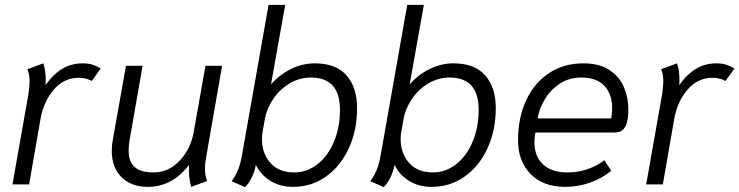

<svg xmlns="http://www.w3.org/2000/svg" viewBox="-20 -754 3023 785"><path d="M96 -368Q101 -401 101 -420Q101 -450 92 -471L157 -495Q167 -467 167 -427Q167 -413 166 -406Q198 -451 235 -473Q272 -495 318 -495Q340 -495 356.5 -490Q373 -485 392 -474L355 -423Q332 -436 302 -436Q242 -436 200.5 -388Q159 -340 146 -270L99 0H31Z M437 -137Q437 -161 441 -181L495 -485H563L510 -182Q506 -161 506 -138Q506 -93 530.5 -71Q555 -49 607 -49Q670 -49 715 -97.5Q760 -146 772 -214L820 -485H888L824 -118Q818 -87 818 -63Q818 -35 827 -14L762 10Q750 -27 753 -80Q684 10 585 10Q517 10 477 -29.5Q437 -69 437 -137Z M927 -13Q943 -35 953 -59Q963 -83 970 -123L1078 -734H1146L1088 -409Q1122 -448 1169 -471.5Q1216 -495 1267 -495Q1354 -495 1397 -445.5Q1440 -396 1440 -312Q1440 -221 1406 -147.5Q1372 -74 1312.5 -32Q1253 10 1178 10Q1125 10 1085.5 -14.5Q1046 -39 1026 -80Q1021 -51 1008 -26Q995 -1 982 11ZM1370 -305Q1370 -437 1251 -437Q1204 -437 1163.5 -412.5Q1123 -388 1096.5 -348.5Q1070 -309 1063 -267L1054 -217Q1051 -202 1051 -186Q1051 -127 1085.5 -88Q1120 -49 1183 -49Q1235 -49 1278 -82.5Q1321 -116 1345.5 -175Q1370 -234 1370 -305Z M1494 -13Q1510 -35 1520 -59Q1530 -83 1537 -123L1645 -734H1713L1655 -409Q1689 -448 1736 -471.5Q1783 -495 1834 -495Q1921 -495 1964 -445.5Q2007 -396 2007 -312Q2007 -221 1973 -147.5Q1939 -74 1879.5 -32Q1820 10 1745 10Q1692 10 1652.5 -14.5Q1613 -39 1593 -80Q1588 -51 1575 -26Q1562 -1 1549 11ZM1937 -305Q1937 -437 1818 -437Q1771 -437 1730.5 -412.5Q1690 -388 1663.5 -348.5Q1637 -309 1630 -267L1621 -217Q1618 -202 1618 -186Q1618 -127 1652.5 -88Q1687 -49 1750 -49Q1802 -49 1845 -82.5Q1888 -116 1912.5 -175Q1937 -234 1937 -305Z M2098 -180Q2098 -273 2131.5 -344.5Q2165 -416 2225.5 -455.5Q2286 -495 2365 -495Q2431 -495 2472 -467.5Q2513 -440 2531 -397.5Q2549 -355 2549 -308Q2549 -265 2540 -244Q2531 -223 2518.5 -217.5Q2506 -212 2488 -212H2169Q2165 -193 2165 -173Q2165 -115 2200 -82Q2235 -49 2300 -49Q2342 -49 2381 -62Q2420 -75 2451 -99L2479 -56Q2442 -25 2393 -7.5Q2344 10 2291 10Q2201 10 2149.5 -42.5Q2098 -95 2098 -180ZM2479 -270Q2483 -298 2483 -311Q2483 -368 2451.5 -402.5Q2420 -437 2357 -437Q2306 -437 2268 -411.5Q2230 -386 2207.5 -348Q2185 -310 2178 -270Z M2687 -368Q2692 -401 2692 -420Q2692 -450 2683 -471L2748 -495Q2758 -467 2758 -427Q2758 -413 2757 -406Q2789 -451 2826 -473Q2863 -495 2909 -495Q2931 -495 2947.5 -490Q2964 -485 2983 -474L2946 -423Q2923 -436 2893 -436Q2833 -436 2791.5 -388Q2750 -340 2737 -270L2690 0H2622Z"/></svg>

Font: Niramit Light
Style: Italic
Weight: 300
Italic angle: -10°
Designer: Katatrad Aksorn Co.,Ltd.
Foundry: Cadson Demak Co.,Ltd.
Version: Version 1.000; ttfautohint (v1.6)